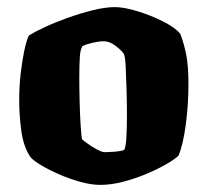

<svg xmlns="http://www.w3.org/2000/svg" viewBox="-20 -520 584 540"><path d="M262 0Q237 0 206 -8.5Q175 -17 145.5 -30Q116 -43 94.5 -56Q73 -69 65 -79Q46 -108 40 -151.5Q34 -195 34 -239Q34 -276 38 -311.5Q42 -347 48 -376Q54 -405 61 -420Q75 -429 103.5 -442.5Q132 -456 168 -469Q204 -482 240 -491Q276 -500 303 -500Q329 -500 366.5 -488.5Q404 -477 438 -460Q472 -443 487 -425Q498 -396 504 -365Q510 -334 510 -284Q510 -226 502.5 -169.5Q495 -113 482 -82Q470 -71 445.5 -57Q421 -43 389.5 -30Q358 -17 325 -8.5Q292 0 262 0ZM275 -92Q278 -92 297 -93Q316 -94 329 -98Q334 -106 335.5 -134Q337 -162 337 -198Q337 -228 336 -265.5Q335 -303 333.5 -333Q332 -363 328 -369Q321 -379 304.5 -391.5Q288 -404 272 -404Q259 -404 241.5 -400Q224 -396 213 -391Q206 -384 204.5 -359.5Q203 -335 203 -301Q203 -270 204 -232Q205 -194 207 -164.5Q209 -135 211 -128Q214 -125 226.5 -116Q239 -107 253 -99.5Q267 -92 275 -92Z"/></svg>

Font: Texturina Black
Style: Regular
Weight: 900
Designer: Guillermo Torres Carreño
Foundry: Omnibus-Type
Version: Version 1.002; ttfautohint (v1.8.3)